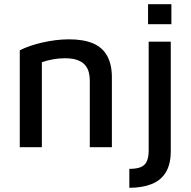

<svg xmlns="http://www.w3.org/2000/svg" viewBox="-20 -700 909 913"><path d="M74 -461Q96 -472 123.5 -481.5Q151 -491 182 -498Q213 -505 245 -509Q277 -513 307 -513Q378 -513 423 -493.5Q468 -474 490 -433.5Q512 -393 512 -332V0H407V-318Q407 -337 402.5 -355.5Q398 -374 385.5 -389.5Q373 -405 349.5 -414Q326 -423 288 -423Q261 -423 232.5 -418Q204 -413 179 -404V0H74ZM595 193V103Q631 103 651 94Q671 85 679 65Q687 45 687 16V-502H792V18Q792 81 768.5 119.5Q745 158 700.5 175.5Q656 193 595 193ZM684 -585V-680H795V-585Z"/></svg>

Font: Maven Pro Medium
Style: Regular
Weight: 500
Designer: Joe Prince
Foundry: Joe Prince
Version: Version 2.103